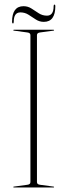

<svg xmlns="http://www.w3.org/2000/svg" viewBox="-20 -832 299 852"><path d="M144 -24Q144 -13.5 158 -12L217 -4Q220 -4 220 -2Q220 0 217 0H42Q39 0 39 -2Q39 -4 42 -4L101 -12Q115 -13.5 115 -24V-676Q115 -686.5 101 -688L42 -696Q39 -696 39 -698Q39 -700 42 -700H217Q220 -700 220 -698Q220 -696 217 -696L158 -688Q144 -686.5 144 -676ZM174.5 -735Q155 -735 139 -745.5Q123 -756 106.8 -766.5Q90.5 -777 70.5 -777Q41 -777 41 -735Q41 -728 37.5 -728Q33.5 -728 33.5 -735Q33.5 -804.5 84.5 -804.5Q104 -804.5 120 -794Q136 -783.5 152.2 -773Q168.5 -762.5 188.5 -762.5Q218 -762.5 218 -804.5Q218 -811.5 221.5 -811.5Q225.5 -811.5 225.5 -804.5Q225.5 -735 174.5 -735Z"/></svg>

Font: Fraunces 144pt S000 Thin
Style: Regular
Weight: 100
Version: Version 1.000; ttfautohint (v1.8.3)